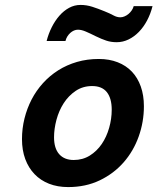

<svg xmlns="http://www.w3.org/2000/svg" viewBox="-20 -740 633 772"><path d="M350.6 -394Q313 -394 284.2 -374.5Q255.4 -355 236.1 -325Q216.8 -294.9 207 -258.3Q197.3 -221.7 197.3 -188Q197.3 -143.6 218 -120.1Q238.8 -96.7 276.4 -96.7Q312.5 -96.7 341.1 -114.5Q369.6 -132.3 389.2 -161.1Q408.7 -189.9 418.9 -226.1Q429.2 -262.2 429.2 -298.8Q429.2 -344.7 409.7 -369.4Q390.1 -394 350.6 -394ZM68.4 -180.7Q68.4 -223.1 78.4 -263.4Q88.4 -303.7 106.9 -339.6Q125.5 -375.5 152.6 -405.5Q179.7 -435.5 214.1 -457.3Q248.5 -479 289.6 -491Q330.6 -502.9 377.4 -502.9Q419.4 -502.9 453.1 -489.7Q486.8 -476.6 510.3 -451.9Q533.7 -427.2 546.1 -392.1Q558.6 -356.9 558.6 -313Q558.6 -249.5 537.6 -190.9Q516.6 -132.3 477.1 -87.2Q437.5 -42 381.1 -14.9Q324.7 12.2 253.9 12.2Q211.4 12.2 177.2 -1.2Q143.1 -14.6 118.9 -39.8Q94.7 -64.9 81.5 -100.6Q68.4 -136.2 68.4 -180.7ZM167.5 -575.2Q174.8 -604 188 -630.4Q201.2 -656.7 218.8 -676.8Q236.3 -696.8 257.8 -708.5Q279.3 -720.2 303.7 -720.2Q327.6 -720.2 350.6 -712.9Q373.5 -705.6 399.9 -694.8Q421.9 -686 436 -678.2Q450.2 -670.4 463.9 -670.4Q472.2 -670.4 480.7 -674.1Q489.3 -677.7 496.6 -683.8Q503.9 -689.9 509.5 -698Q515.1 -706.1 517.6 -715.3H593.3Q585.4 -684.1 571.3 -657.5Q557.1 -630.9 538.3 -611.6Q519.5 -592.3 496.8 -581.3Q474.1 -570.3 449.2 -570.3Q426.3 -570.3 407.2 -576.7Q388.2 -583 365.2 -594.2Q342.8 -605.5 325.2 -613Q307.6 -620.6 293.5 -620.6Q285.2 -620.6 277.3 -617.2Q269.5 -613.8 262.7 -607.7Q255.9 -601.6 250.7 -593.3Q245.6 -585 243.2 -575.2Z"/></svg>

Font: Andika New Basic
Style: Bold Italic
Weight: 700
Italic angle: -14°
Designer: Victor Gaultney, Annie Olsen, Pablo Ugerman
Foundry: SIL International
Version: Version 5.500